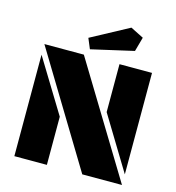

<svg xmlns="http://www.w3.org/2000/svg" viewBox="-124 -967 983 1072"><g transform="rotate(15 368.0 -431.0)"><path d="M679.2 0H449.7L57.1 -647.9H285.2ZM57.1 0V-586.4L245.1 -278.3V0ZM679.2 -647.9V-61.5L491.2 -371.1V-647.9ZM502.9 -862.3 578.6 -824.2 555.7 -741.7 310.1 -685.5 285.2 -745.1Z"/></g></svg>

Font: Black Ops One
Style: Regular
Weight: 400
Designer: James Grieshaber
Foundry: James Grieshaber
Version: Version 1.002